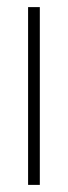

<svg xmlns="http://www.w3.org/2000/svg" viewBox="-20 -520 190 540"><path d="M59 -500V0H92V-500Z"/></svg>

Font: LT Wave Text Thin
Style: Regular
Weight: 100
Designer: Daniel Lyons
Version: Version 2.5 (Glyphs App)